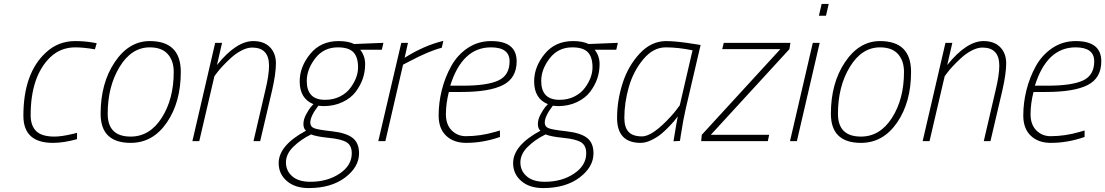

<svg xmlns="http://www.w3.org/2000/svg" viewBox="-20 -718 5624 977"><path d="M363 -509Q411 -509 456 -501L472 -498L463 -467Q406 -477 363 -477Q288 -477 235 -426Q136 -329 136 -132Q136 -78 164.5 -50.5Q193 -23 257 -23Q294 -23 352 -37L372 -42V-10Q305 9 249 9Q99 9 99 -129Q99 -347 215 -452Q277 -509 363 -509Z M742 -509Q900 -509 900 -352Q900 -198 829 -94.5Q758 9 645 9Q492 9 492 -139Q492 -295 564 -402Q636 -509 742 -509ZM645 -23Q742 -23 803 -118.5Q864 -214 864 -352Q864 -409 833.5 -443Q803 -477 742 -477Q649 -477 588.5 -377.5Q528 -278 528 -139Q528 -23 645 -23Z M1084 -387Q1182 -509 1269 -509Q1323 -509 1353.5 -478Q1384 -447 1384 -395.5Q1384 -344 1365 -260L1304 0H1270L1330 -258Q1349 -336 1349 -384Q1349 -476 1263 -476Q1238 -476 1209 -461Q1180 -446 1156 -424Q1107 -379 1082 -345L1071 -330L994 0H959L1075 -500H1110Z M1703 -509Q1752 -509 1782 -494L1931 -500L1923 -465H1813Q1838 -433 1838 -392.5Q1838 -352 1826 -317.5Q1814 -283 1790 -251Q1766 -219 1723 -198.5Q1680 -178 1626 -178L1600 -180Q1559 -127 1559 -94Q1559 -74 1577.5 -66Q1596 -58 1668.5 -50Q1741 -42 1774 -16.5Q1807 9 1807 62Q1807 132 1736 185.5Q1665 239 1551 239Q1481 239 1439.5 203Q1398 167 1398 112Q1398 22 1537 -53Q1524 -64 1524 -87Q1524 -110 1537 -134.5Q1550 -159 1562 -174L1575 -188Q1505 -216 1505 -304Q1505 -378 1558.5 -443.5Q1612 -509 1703 -509ZM1559 207Q1646 207 1708 165.5Q1770 124 1770 62Q1770 23 1744.5 6.5Q1719 -10 1654 -16.5Q1589 -23 1563 -34Q1510 -8 1472.5 29Q1435 66 1435 108.5Q1435 151 1467 179Q1499 207 1559 207ZM1634 -210Q1677 -210 1711 -227.5Q1745 -245 1764 -272Q1802 -324 1802 -375.5Q1802 -427 1778.5 -452Q1755 -477 1699 -477Q1627 -477 1584 -421Q1541 -365 1541 -306Q1541 -210 1634 -210Z M1905 0 2022 -500H2056L2039 -424Q2139 -487 2236 -510L2228 -475Q2164 -459 2064 -406L2031 -389L1941 0Z M2351 -25Q2425 -25 2500 -47L2524 -54V-21Q2438 9 2352 9Q2288 9 2250 -27.5Q2212 -64 2212 -130Q2212 -196 2228.5 -261Q2245 -326 2276.5 -382.5Q2308 -439 2360.5 -474Q2413 -509 2479 -509Q2609 -509 2609 -406Q2609 -321 2540 -285.5Q2471 -250 2327 -250H2264Q2249 -190 2249 -137Q2249 -84 2278.5 -54.5Q2308 -25 2351 -25ZM2336 -282Q2459 -282 2516 -308.5Q2573 -335 2573 -406Q2573 -477 2478 -477Q2332 -477 2271 -282Z M2896 -509Q2945 -509 2975 -494L3124 -500L3116 -465H3006Q3031 -433 3031 -392.5Q3031 -352 3019 -317.5Q3007 -283 2983 -251Q2959 -219 2916 -198.5Q2873 -178 2819 -178L2793 -180Q2752 -127 2752 -94Q2752 -74 2770.5 -66Q2789 -58 2861.5 -50Q2934 -42 2967 -16.5Q3000 9 3000 62Q3000 132 2929 185.5Q2858 239 2744 239Q2674 239 2632.5 203Q2591 167 2591 112Q2591 22 2730 -53Q2717 -64 2717 -87Q2717 -110 2730 -134.5Q2743 -159 2755 -174L2768 -188Q2698 -216 2698 -304Q2698 -378 2751.5 -443.5Q2805 -509 2896 -509ZM2752 207Q2839 207 2901 165.5Q2963 124 2963 62Q2963 23 2937.5 6.5Q2912 -10 2847 -16.5Q2782 -23 2756 -34Q2703 -8 2665.5 29Q2628 66 2628 108.5Q2628 151 2660 179Q2692 207 2752 207ZM2827 -210Q2870 -210 2904 -227.5Q2938 -245 2957 -272Q2995 -324 2995 -375.5Q2995 -427 2971.5 -452Q2948 -477 2892 -477Q2820 -477 2777 -421Q2734 -365 2734 -306Q2734 -210 2827 -210Z M3240 9Q3120 9 3120 -118Q3120 -206 3148 -294Q3176 -382 3235 -445.5Q3294 -509 3370 -509Q3421 -509 3514 -494L3545 -489L3469 -163Q3458 -117 3444 -28L3440 -1L3407 1Q3424 -103 3429 -126Q3425 -121 3418 -111.5Q3411 -102 3389.5 -79Q3368 -56 3346.5 -38Q3325 -20 3295.5 -5.5Q3266 9 3240 9ZM3504 -462Q3431 -477 3367.5 -477Q3304 -477 3253.5 -416.5Q3203 -356 3180 -276Q3157 -196 3157 -118Q3157 -71 3178 -47.5Q3199 -24 3247 -24Q3301 -24 3394 -126Q3415 -149 3427 -166L3439 -182Z M3655 -468 3663 -500H4002L3997 -468L3597 -32H3894L3887 0H3548L3551 -32L3951 -468Z M4000 0 4116 -500H4151L4035 0ZM4147 -638 4161 -698H4197L4183 -638Z M4458 -509Q4616 -509 4616 -352Q4616 -198 4545 -94.5Q4474 9 4361 9Q4208 9 4208 -139Q4208 -295 4280 -402Q4352 -509 4458 -509ZM4361 -23Q4458 -23 4519 -118.5Q4580 -214 4580 -352Q4580 -409 4549.5 -443Q4519 -477 4458 -477Q4365 -477 4304.5 -377.5Q4244 -278 4244 -139Q4244 -23 4361 -23Z M4800 -387Q4898 -509 4985 -509Q5039 -509 5069.5 -478Q5100 -447 5100 -395.5Q5100 -344 5081 -260L5020 0H4986L5046 -258Q5065 -336 5065 -384Q5065 -476 4979 -476Q4954 -476 4925 -461Q4896 -446 4872 -424Q4823 -379 4798 -345L4787 -330L4710 0H4675L4791 -500H4826Z M5326 -25Q5400 -25 5475 -47L5499 -54V-21Q5413 9 5327 9Q5263 9 5225 -27.5Q5187 -64 5187 -130Q5187 -196 5203.5 -261Q5220 -326 5251.5 -382.5Q5283 -439 5335.5 -474Q5388 -509 5454 -509Q5584 -509 5584 -406Q5584 -321 5515 -285.5Q5446 -250 5302 -250H5239Q5224 -190 5224 -137Q5224 -84 5253.5 -54.5Q5283 -25 5326 -25ZM5311 -282Q5434 -282 5491 -308.5Q5548 -335 5548 -406Q5548 -477 5453 -477Q5307 -477 5246 -282Z"/></svg>

Font: TitilliumWebThinItalic
Style: Thin Italic
Weight: 200
Italic angle: -13°
Version: Version 1.001;PS 57.000;hotconv 1.0.70;makeotf.lib2.5.55311